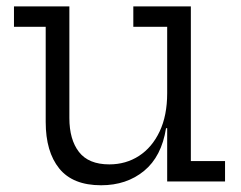

<svg xmlns="http://www.w3.org/2000/svg" viewBox="-20 -552 732 584"><path d="M488.5 -470.5H385.5V-532.5H560.5V-62H664.5V0H488.5ZM191 -532.5V-193Q191 -127.5 220.2 -89.8Q249.5 -52 312.5 -52Q363 -52 402.8 -77.8Q442.5 -103.5 465.5 -152Q488.5 -200.5 488.5 -268.5L506 -162H485Q471.5 -76 418.2 -32.2Q365 11.5 287.5 11.5Q201.5 11.5 160.2 -39.5Q119 -90.5 119 -181V-470.5H22.5V-532.5Z"/></svg>

Font: Hepta Slab
Style: Regular
Weight: 400
Designer: Michael LaGattuta
Foundry: Michael LaGattuta
Version: Version 1.100